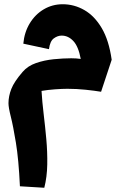

<svg xmlns="http://www.w3.org/2000/svg" viewBox="-20 -432 607 906"><path d="M276 -412Q330 -412 378 -384.5Q426 -357 460 -299.5Q494 -242 507 -150L457 1Q427 -4 384.5 -8.5Q342 -13 298 -13Q274 -13 239.5 -10.5Q205 -8 176 -3Q179 48 186 106Q193 164 198.5 224.5Q204 285 203 344Q202 403 189 454L74 447Q68 320 55 241Q42 162 31 118.5Q20 75 20 55Q20 22 33.5 -12.5Q47 -47 87 -93Q111 -121 150 -134.5Q189 -148 233.5 -152.5Q278 -157 316 -157Q340 -157 361 -154Q350 -213 326 -238.5Q302 -264 271 -264Q252 -264 234 -251Q216 -238 211 -200L90 -226Q95 -280 120.5 -322Q146 -364 186.5 -388Q227 -412 276 -412Z"/></svg>

Font: Readex Pro bold
Style: Bold
Weight: 700
Designer: Bonnie Shaver-Troup, Thomas Jockin
Foundry: Lexend
Version: Version 1.200; ttfautohint (v1.8.3)